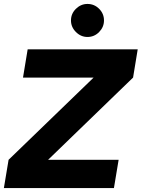

<svg xmlns="http://www.w3.org/2000/svg" viewBox="-26 -949 715 969"><path d="M455.7 -566.4 645.6 -557.5 216.7 -142.5H17.3ZM17.3 -142.5H572.7L549 0H-6.4ZM113.6 -700H669L645.6 -557.5H90.1ZM332.2 -845.8Q332.2 -880.1 357.2 -904.6Q382.2 -929.1 415.5 -929.1Q449.8 -929.1 474.3 -904.6Q498.8 -880.1 498.8 -845.8Q498.8 -812.4 474.3 -787.4Q449.8 -762.4 415.5 -762.4Q382.2 -762.4 357.2 -787.4Q332.2 -812.4 332.2 -845.8Z"/></svg>

Font: Oak Sans Light Italic
Style: Regular
Weight: 400
Italic angle: -9.5°
Foundry: Erik Kennedy, Walven
Version: Version 1.000;Glyphs 3.1.2 (3151)